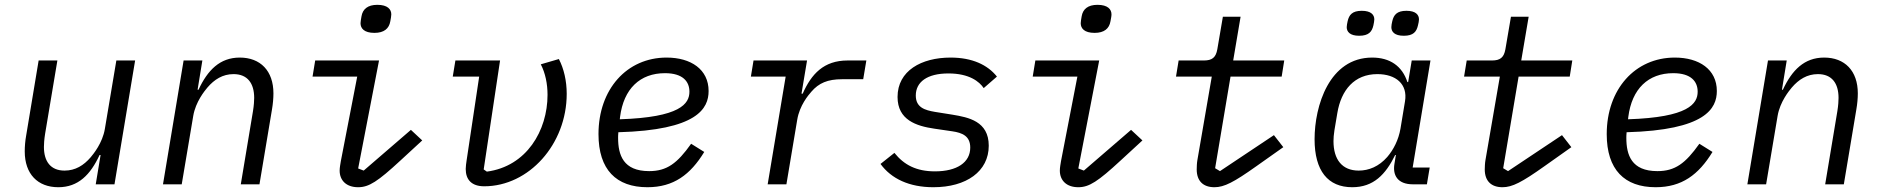

<svg xmlns="http://www.w3.org/2000/svg" viewBox="-20 -768 7842 800"><path d="M378.9 0H457L543 -516H464.8L416.9 -230.8C407 -171.9 369 -126.1 358 -112.9C328.8 -78.8 294 -57.2 248.9 -57.2C191.1 -57.2 163 -95.2 163 -155.9C163 -166.9 164.1 -187.1 168 -210.9L219.1 -516H141L89.1 -203.8C84.9 -181.1 83.1 -157 83.1 -137.1C83.1 -43 137.1 12.1 223 12.1C306.1 12.1 356.9 -40.1 394.9 -122.2H399.1Z M737.2 0 785.2 -285.2C795.1 -344.1 833.1 -389.9 844.1 -403.1C873.2 -437.1 908 -459.2 953.1 -459.2C1011 -459.2 1039.1 -421.2 1039.1 -360.1C1039.1 -349.1 1038 -328.8 1034.1 -305L983.3 0H1061.1L1113.3 -312.1C1117.2 -334.9 1119.3 -359 1119.3 -378.9C1119.3 -473 1065 -528.1 979 -528.1C896.3 -528.1 845.2 -475.9 807.2 -394.2H803.3L823.2 -516H745L659.1 0Z M1540.1 -631C1580.3 -631 1601.2 -649.1 1606.2 -679C1608.3 -691.1 1610.4 -699.9 1610.4 -708.1C1610.4 -729 1595.2 -747.9 1552.2 -747.9C1512.4 -747.9 1491.1 -730.1 1486.2 -699.9C1484.4 -687.9 1482.2 -679 1482.2 -671.2C1482.2 -649.9 1497.2 -631 1540.1 -631ZM1282.3 -448.9H1468.4L1400.2 -96.9C1398.4 -84.9 1395.2 -70 1395.2 -57.2C1395.2 -17 1422.2 12.1 1472.3 12.1C1517.4 12.1 1554.3 -12.1 1648.4 -99.1L1739.3 -182.9L1692.1 -226.9L1495.4 -57.2L1472.3 -66.1L1559.3 -516H1293.3Z M1877.5 -516 1866.5 -448.9H1976.6L1924.4 -100.9C1922.6 -89.1 1920.5 -73.9 1920.5 -63.9C1920.5 -19.2 1945.3 8.2 1997.5 8.2C2183.6 8.2 2341.3 -166.9 2341.3 -377.1C2341.3 -431.1 2329.5 -481.9 2308.6 -522L2233.3 -500C2252.5 -463.1 2261.4 -418 2261.4 -372.9C2261.4 -224.1 2174.4 -74.9 2008.5 -52.9L1995.4 -62.1L2063.6 -516Z M2677.6 12.1C2786.6 12.1 2856.5 -40.1 2914.4 -134.9L2859.7 -169C2801.5 -87 2758.5 -55 2684.7 -55C2576.7 -55 2555.4 -122.2 2555.4 -193.9C2555.4 -196 2555.4 -207 2556.5 -217C2885.7 -225.9 2932.5 -316.1 2932.5 -388.8C2932.5 -479 2858.7 -528.1 2757.5 -528.1C2591.6 -528.1 2473.7 -396 2473.7 -209.2C2473.7 -61.1 2547.6 12.1 2677.6 12.1ZM2562.5 -271 2563.6 -280.9C2578.5 -398.1 2646.7 -463.1 2750.7 -463.1C2825.6 -463.1 2852.6 -427.9 2852.6 -386C2852.6 -335.9 2814.6 -279.1 2562.5 -271Z M3256.7 0 3301.8 -269.2C3311.8 -328.8 3347.7 -371.1 3360.8 -386C3391.7 -421.9 3428.6 -437.9 3488.6 -437.9H3576.7L3589.8 -516H3511.7C3412.6 -516 3360.8 -459.9 3324.6 -377.8H3319.6L3342.7 -516H3119.7L3108.7 -448.9H3253.6L3178.6 0Z M3869 12.1C4006.7 12.1 4099.8 -54 4099.8 -160.9C4099.8 -263.1 4014.9 -279.1 3948.9 -290.1L3875.7 -301.8C3833.8 -308.9 3795.8 -320 3795.8 -370C3795.8 -426.1 3842.7 -462 3931.8 -462C4018.8 -462 4060.7 -427.9 4078.8 -400.9L4133.9 -448.9C4094.8 -497.9 4030.9 -528.1 3940.7 -528.1C3818.9 -528.1 3719.8 -473 3719.8 -364C3719.8 -268.1 3797.9 -242.9 3872.9 -231.9L3947.8 -220.9C3989.7 -214.8 4022.7 -201 4022.7 -153.1C4022.7 -90.9 3967 -54 3875.7 -54C3797.9 -54 3746.8 -81 3706.7 -131L3648.8 -84.9C3693.9 -23.1 3768.8 12.1 3869 12.1Z M4540.8 -631C4581 -631 4601.9 -649.1 4606.9 -679C4609 -691.1 4611.2 -699.9 4611.2 -708.1C4611.2 -729 4595.9 -747.9 4552.9 -747.9C4513.1 -747.9 4491.8 -730.1 4486.9 -699.9C4485.1 -687.9 4483 -679 4483 -671.2C4483 -649.9 4497.9 -631 4540.8 -631ZM4283 -448.9H4469.1L4400.9 -96.9C4399.1 -84.9 4396 -70 4396 -57.2C4396 -17 4422.9 12.1 4473 12.1C4518.1 12.1 4555 -12.1 4649.1 -99.1L4740.1 -182.9L4692.8 -226.9L4496.1 -57.2L4473 -66.1L4560 -516H4294Z M5040.1 12.1C5081 12.1 5121.1 -8.9 5214.1 -74.9L5327.1 -154.8L5288 -204.9L5063.2 -55L5043 -67.1L5107.2 -448.9H5320.3L5331 -516H5118.3L5149.1 -698.2H5075.3L5052.2 -562.9C5046.2 -528.1 5030.2 -516 4996.1 -516H4891L4880 -448.9H5029.1L4969.1 -100.9C4967 -89.8 4966.3 -71 4966.3 -62.1C4966.3 -13.8 4993.3 12.1 5040.1 12.1Z M5614.3 12.1C5703.1 12.1 5753.2 -40.8 5793.3 -122.2H5796.2L5790.1 -84.9C5782.3 -38 5803.3 0 5867.2 0H5925.4L5937.1 -70H5866.1L5940.3 -516H5862.2L5847.3 -426.1H5844.1C5822.4 -492.9 5771.3 -528.1 5697.4 -528.1C5518.1 -528.1 5457.4 -326 5457.4 -187.9C5457.4 -56.1 5513.1 12.1 5614.3 12.1ZM5536.2 -180C5536.2 -192.8 5537.3 -207 5540.1 -225.1L5552.2 -296.9C5568.2 -393.1 5623.2 -459.2 5719.1 -459.2C5795.5 -459.2 5846.2 -418 5834.2 -345.9L5815.3 -231.9C5807.2 -185 5786.2 -144.2 5760.3 -114C5725.1 -73.9 5683.2 -57.2 5641.3 -57.2C5572.4 -57.2 5536.2 -103 5536.2 -180ZM5591.3 -654.8C5591.3 -636 5604.4 -619 5643.1 -619C5683.2 -619 5696.4 -636 5702.4 -661.9C5704.2 -671.2 5706.3 -680 5706.3 -687.1C5706.3 -706 5693.2 -723 5654.1 -723C5614.3 -723 5601.2 -706 5595.2 -680C5593.4 -671.2 5591.3 -661.9 5591.3 -654.8ZM5777.3 -654.8C5777.3 -636 5790.1 -619 5829.2 -619C5869.3 -619 5882.1 -636 5888.1 -661.9C5890.3 -671.2 5892.4 -680 5892.4 -687.1C5892.4 -706 5879.3 -723 5840.2 -723C5800.4 -723 5787.3 -706 5781.2 -680C5779.1 -671.2 5777.3 -661.9 5777.3 -654.8Z M6240.4 12.1C6281.2 12.1 6321.4 -8.9 6414.4 -74.9L6527.3 -154.8L6488.3 -204.9L6263.5 -55L6243.3 -67.1L6307.5 -448.9H6520.6L6531.2 -516H6318.5L6349.4 -698.2H6275.6L6252.5 -562.9C6246.4 -528.1 6230.5 -516 6196.4 -516H6091.3L6080.3 -448.9H6229.4L6169.4 -100.9C6167.3 -89.8 6166.5 -71 6166.5 -62.1C6166.5 -13.8 6193.5 12.1 6240.4 12.1Z M6878.6 12.1C6987.6 12.1 7057.5 -40.1 7115.4 -134.9L7060.7 -169C7002.5 -87 6959.5 -55 6885.7 -55C6777.7 -55 6756.4 -122.2 6756.4 -193.9C6756.4 -196 6756.4 -207 6757.5 -217C7086.6 -225.9 7133.5 -316.1 7133.5 -388.8C7133.5 -479 7059.7 -528.1 6958.5 -528.1C6792.6 -528.1 6674.7 -396 6674.7 -209.2C6674.7 -61.1 6748.6 12.1 6878.6 12.1ZM6763.5 -271 6764.6 -280.9C6779.5 -398.1 6847.7 -463.1 6951.7 -463.1C7026.6 -463.1 7053.6 -427.9 7053.6 -386C7053.6 -335.9 7015.6 -279.1 6763.5 -271Z M7338.8 0 7386.7 -285.2C7396.7 -344.1 7434.7 -389.9 7445.7 -403.1C7474.8 -437.1 7509.6 -459.2 7554.7 -459.2C7612.6 -459.2 7640.6 -421.2 7640.6 -360.1C7640.6 -349.1 7639.6 -328.8 7635.7 -305L7584.9 0H7662.6L7714.8 -312.1C7718.8 -334.9 7720.9 -359 7720.9 -378.9C7720.9 -473 7666.5 -528.1 7580.6 -528.1C7497.9 -528.1 7446.7 -475.9 7408.7 -394.2H7404.8L7424.7 -516H7346.6L7260.7 0Z"/></svg>

Font: Margiela Mono Italic Italic
Style: Regular
Weight: 400
Designer: Mike Abbink, Paul van der Laan, Pieter van Rosmalen
Foundry: Bold Monday
Version: Version 2.003 2021